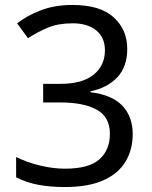

<svg xmlns="http://www.w3.org/2000/svg" viewBox="-20 -744 612 774"><path d="M493 -547Q493 -475 453 -432.5Q413 -390 345 -376V-372Q431 -362 473 -318Q515 -274 515 -203Q515 -141 486 -92.5Q457 -44 396.5 -17Q336 10 241 10Q185 10 137 1.5Q89 -7 45 -29V-111Q90 -89 142 -76.5Q194 -64 242 -64Q338 -64 380.5 -101.5Q423 -139 423 -205Q423 -272 370.5 -301.5Q318 -331 223 -331H154V-406H224Q312 -406 357.5 -443Q403 -480 403 -541Q403 -593 368 -621.5Q333 -650 273 -650Q215 -650 174 -633Q133 -616 93 -590L49 -650Q87 -680 143.5 -702Q200 -724 272 -724Q384 -724 438.5 -674Q493 -624 493 -547Z"/></svg>

Font: Noto Sans Old Italic
Style: Regular
Weight: 400
Designer: Monotype Design Team
Foundry: Monotype Imaging Inc.
Version: Version 2.003; ttfautohint (v1.8.4.7-5d5b)